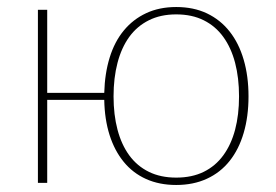

<svg xmlns="http://www.w3.org/2000/svg" viewBox="-20 -521 786 547"><path d="M482 -15Q527 -15 560.5 -31.5Q594 -48 616.2 -78.5Q638.5 -109 649.8 -151.5Q661 -194 661 -246.5Q661 -299 649.8 -342Q638.5 -385 616.2 -415.8Q594 -446.5 560.5 -463.2Q527 -480 482 -480Q437.5 -480 404 -463.2Q370.5 -446.5 348.2 -415.8Q326 -385 314.8 -342Q303.5 -299 303.5 -246.5Q303.5 -194 314.8 -151.5Q326 -109 348.2 -78.5Q370.5 -48 404 -31.5Q437.5 -15 482 -15ZM277 -256.5Q278.5 -312 292.5 -357.2Q306.5 -402.5 332.8 -434.2Q359 -466 396.5 -483.5Q434 -501 482 -501Q531.5 -501 569.8 -482.8Q608 -464.5 634.2 -431.2Q660.5 -398 674.2 -351Q688 -304 688 -246.5Q688 -189 674.2 -142.2Q660.5 -95.5 634.2 -62.5Q608 -29.5 569.5 -11.8Q531 6 482 6Q434 6 396.2 -11Q358.5 -28 332.5 -59.8Q306.5 -91.5 292.2 -136.2Q278 -181 277 -236.5H114.5V0H88V-493H114.5V-256.5Z"/></svg>

Font: Lato 2
Style: Regular
Weight: 200
Designer: Lukasz Dziedzic with Adam Twardoch and Botio Nikoltchev
Foundry: tyPoland Lukasz Dziedzic
Version: Version 2.015; 2015-08-06; http://www.latofonts.com/